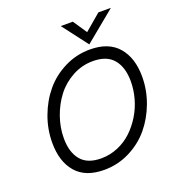

<svg xmlns="http://www.w3.org/2000/svg" viewBox="-157 -1018 1060 1154"><g transform="rotate(-20 372.5 -441.0)"><path d="M485.4 -730 361.8 -892.1H439L498.5 -803.7L602.5 -892.1H682.6ZM313.5 9.8Q193.8 9.8 133.8 -59.8Q73.7 -129.4 73.7 -250Q73.7 -335.9 103.8 -417.2Q133.8 -498.5 186 -561.3Q238.3 -624 314.5 -662.1Q390.6 -700.2 477.1 -700.2Q596.7 -700.2 657.2 -630.1Q717.8 -560.1 717.8 -439.5Q717.8 -354 687.5 -272.7Q657.2 -191.4 605 -128.9Q552.7 -66.4 476.3 -28.3Q399.9 9.8 313.5 9.8ZM319.3 -61.5Q375.5 -61.5 426.8 -83Q478 -104.5 516.8 -141.4Q555.7 -178.2 584.7 -225.8Q613.8 -273.4 628.9 -327.9Q644 -382.3 644 -437Q644 -525.9 601.8 -577.1Q559.6 -628.4 470.2 -628.4Q400.4 -628.4 339.1 -595.2Q277.8 -562 236.8 -508.5Q195.8 -455.1 172.1 -387.7Q148.4 -320.3 148.4 -251.5Q148.4 -162.6 189.9 -112.1Q231.4 -61.5 319.3 -61.5Z"/></g></svg>

Font: HK Grotesk Italic
Style: Regular
Weight: 400
Italic angle: -13°
Designer: Alfredo Marco Pradil and Stefan Peev
Foundry: Hanken Design Co.
Version: Version 1.000;PS 001.000;hotconv 1.0.88;makeotf.lib2.5.64775